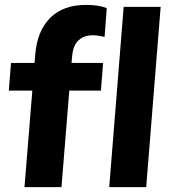

<svg xmlns="http://www.w3.org/2000/svg" viewBox="-20 -764 699 784"><path d="M275 -538 272 -507H401L392 -394H263L231 0H80L112 -394H16L25 -507H121L124 -542Q132 -638 185 -691Q238 -744 331 -744Q382 -744 416 -731L407 -613Q379 -620 358 -620Q324 -620 301.5 -600Q279 -580 275 -538ZM426 0 485 -736H636L577 0Z"/></svg>

Font: Muli ExtraBold
Style: Italic
Weight: 800
Italic angle: -4.541°
Designer: Vernon Adams
Foundry: Vernon Adams
Version: Version 2.000